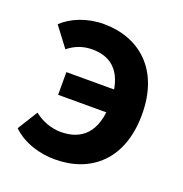

<svg xmlns="http://www.w3.org/2000/svg" viewBox="-110 -672 747 783"><g transform="rotate(20 263.5 -280.5)"><path d="M210.5 13.8C366.5 13.8 482.7 -84 482.7 -279.9C482.7 -477.7 361.8 -573.5 211.3 -573.5C137 -573.5 73.1 -546 33.4 -508.3L97.8 -423C126.5 -445.9 159.7 -460.2 202.3 -460.2C289 -460.2 345.1 -408.3 345.1 -279.9C345.1 -152.2 286 -99.6 194.9 -99.6C151.2 -99.6 109.6 -117 79.4 -141.3L25.1 -53.9C73.9 -7.1 143.7 13.8 210.5 13.8ZM133.6 -238.4H423.2V-336.9H133.6Z"/></g></svg>

Font: Source Han Sans JP VF
Style: Regular
Weight: 250
Designer: Ryoko NISHIZUKA 西塚涼子 (kana, bopomofo & ideographs); Paul D. Hunt (Latin, Greek & Cyrillic); Sandoll Communications 산돌커뮤니
Foundry: Adobe
Version: Version 2.004;hotconv 1.0.118;makeotfexe 2.5.65603